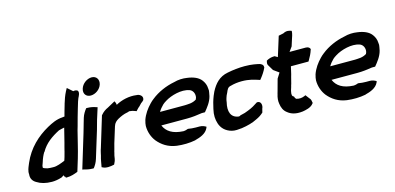

<svg xmlns="http://www.w3.org/2000/svg" viewBox="-65 -1050 2972 1446"><g transform="rotate(-15 1421.5 -326.5)"><path d="M45 -106C44 -97 45 -92 45 -84C41 -52 58 -28 83 -15C111 3 149 14 198 14C220 14 247 10 271 2H273C280 -3 288 -7 296 -11V-1L301 1C302 3 304 4 304 4L306 11H314C345 11 376 1 401 -10L430 -105C451 -175 465 -243 483 -311L492 -342C503 -381 514 -426 527 -467L543 -520C546 -530 548 -535 552 -544C557 -554 574 -582 562 -599C551 -606 539 -607 528 -604L487 -640L475 -618C460 -589 450 -560 440 -527V-526C436 -511 431 -494 426 -478C424 -470 421 -462 419 -453L415 -437C411 -436 404 -436 399 -435C350 -432 313 -413 276 -393C190 -345 112 -274 67 -169C59 -149 48 -127 46 -107ZM159 -123C160 -127 165 -137 168 -148C175 -172 187 -200 198 -217L199 -218H200C234 -279 288 -316 348 -347C348 -347 391 -358 391 -357V-356C381 -318 374 -286 364 -248C359 -232 352 -201 348 -187V-186C344 -171 341 -158 336 -142L330 -123L327 -115C299 -104 263 -88 233 -90H232C217 -90 201 -91 190 -93C174 -97 157 -103 157 -108C158 -113 158 -118 159 -123Z M602 -604C590 -566 612 -538 648 -538C684 -538 723 -565 734 -602C745 -639 724 -669 688 -669C652 -669 613 -641 602 -604ZM541 -349C533 -323 528 -301 520 -276L441 -16L451 -14C468 -9 492 -3 517 -3H527C541 -21 553 -41 561 -67L625 -276C633 -303 638 -324 645 -348L674 -440L664 -443C647 -449 624 -455 599 -455H589C575 -437 561 -416 553 -390Z M618 -136C615 -127 612 -119 610 -109C607 -100 606 -88 604 -82C594 -50 592 -24 586 4L592 7C617 21 652 17 682 10L686 2C699 -21 699 -41 702 -56L708 -79V-81L714 -102C717 -116 721 -131 725 -144L763 -267C771 -293 785 -304 805 -316C829 -329 852 -339 880 -344H881L896 -349C913 -348 929 -344 940 -339L950 -335L960 -346C965 -352 972 -359 980 -365L998 -384C1007 -389 1014 -397 1020 -403L1021 -406C1030 -428 1013 -447 987 -452H981C925 -460 864 -446 818 -420C817 -424 817 -433 813 -440L808 -450L748 -417C727 -408 708 -394 693 -376L690 -373Z M996 -252C991 -236 989 -223 988 -209C988 -162 1004 -119 1029 -87C1062 -47 1108 -14 1175 -5C1223 1 1273 0 1320 -9H1321V-10C1356 -19 1407 -35 1425 -77L1428 -86C1415 -93 1401 -101 1378 -101H1349C1329 -101 1308 -103 1292 -106H1287C1278 -103 1270 -99 1252 -98C1169 -102 1123 -133 1102 -183H1303C1345 -183 1382 -188 1420 -194H1445C1468 -222 1498 -258 1509 -302L1514 -328C1517 -340 1517 -350 1515 -361C1514 -389 1504 -409 1491 -427C1469 -457 1429 -473 1381 -479C1350 -484 1313 -483 1279 -473C1216 -461 1149 -433 1097 -391C1088 -384 1078 -376 1068 -365C1038 -334 1011 -297 996 -253ZM1119 -284C1130 -303 1141 -316 1157 -332C1164 -339 1172 -344 1186 -353C1232 -382 1318 -406 1375 -385H1376C1400 -377 1416 -348 1408 -316C1407 -314 1405 -311 1403 -304C1390 -296 1376 -290 1356 -287L1332 -285C1326 -284 1320 -284 1313 -284Z M1541 -298C1528 -265 1520 -235 1513 -202C1502 -156 1505 -122 1515 -90C1527 -51 1556 -20 1604 -7C1629 0 1659 -4 1679 -6H1681C1730 -13 1771 -25 1802 -41C1827 -52 1845 -64 1862 -80L1869 -108C1881 -132 1874 -165 1848 -165H1842C1816 -148 1796 -135 1762 -122C1744 -114 1725 -108 1704 -104H1701C1696 -100 1687 -97 1685 -97H1684C1623 -104 1605 -155 1623 -226V-227C1624 -236 1626 -246 1629 -255C1633 -268 1638 -281 1644 -291L1645 -293C1655 -317 1661 -331 1683 -336H1684C1711 -344 1742 -348 1772 -348C1833 -348 1869 -334 1899 -325L1910 -321L1919 -332C1935 -352 1952 -377 1964 -404V-407C1965 -423 1955 -431 1942 -436L1943 -437H1942C1917 -443 1880 -452 1823 -452C1777 -452 1732 -447 1688 -438C1621 -426 1582 -381 1554 -327L1553 -325C1549 -316 1546 -308 1542 -300Z M1994 -441C1990 -427 1992 -417 1999 -408L2022 -369L2065 -338C2057 -325 2049 -312 2040 -298L2039 -296C2032 -273 2027 -253 2021 -230C2016 -214 2014 -201 2009 -187V-186C2000 -158 1998 -134 2002 -111C2006 -82 2016 -54 2043 -35C2066 -16 2103 -2 2157 -9H2158C2181 -13 2224 -20 2244 -48L2247 -52C2244 -68 2244 -81 2231 -93L2209 -122L2198 -117C2179 -109 2157 -107 2135 -114C2131 -117 2126 -124 2124 -134C2109 -141 2106 -151 2113 -182L2115 -189C2120 -202 2123 -216 2126 -227L2127 -228L2141 -283C2150 -311 2153 -335 2160 -361H2297L2303 -371C2315 -391 2328 -416 2336 -442L2338 -447C2335 -459 2323 -468 2304 -468H2178L2204 -504L2217 -545L2229 -582C2233 -595 2235 -607 2235 -617C2218 -624 2196 -630 2169 -615L2131 -607L2083 -453L2061 -466H2057C2034 -466 2013 -459 1996 -449Z M2323 -252C2318 -236 2316 -223 2315 -209C2315 -162 2331 -119 2356 -87C2389 -47 2435 -14 2502 -5C2550 1 2600 0 2647 -9H2648V-10C2683 -19 2734 -35 2752 -77L2755 -86C2742 -93 2728 -101 2705 -101H2676C2656 -101 2635 -103 2619 -106H2614C2605 -103 2597 -99 2579 -98C2496 -102 2450 -133 2429 -183H2630C2672 -183 2709 -188 2747 -194H2772C2795 -222 2825 -258 2836 -302L2841 -328C2844 -340 2844 -350 2842 -361C2841 -389 2831 -409 2818 -427C2796 -457 2756 -473 2708 -479C2677 -484 2640 -483 2606 -473C2543 -461 2476 -433 2424 -391C2415 -384 2405 -376 2395 -365C2365 -334 2338 -297 2323 -253ZM2446 -284C2457 -303 2468 -316 2484 -332C2491 -339 2499 -344 2513 -353C2559 -382 2645 -406 2702 -385H2703C2727 -377 2743 -348 2735 -316C2734 -314 2732 -311 2730 -304C2717 -296 2703 -290 2683 -287L2659 -285C2653 -284 2647 -284 2640 -284Z"/></g></svg>

Font: SolarCharger
Style: 952
Weight: 900
Designer: Mew Too
Foundry: Cannot Into Space Fonts/KineticPlasma Fonts
Version: Version 1.100